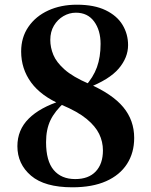

<svg xmlns="http://www.w3.org/2000/svg" viewBox="-20 -780 644 817"><path d="M288 17Q170 17 112 -32.5Q54 -82 54 -158Q54 -227 102 -275Q150 -323 242 -352V-358L256 -346Q213 -307 194.5 -268Q176 -229 176 -175Q176 -95 208.5 -56.5Q241 -18 300 -18Q357 -18 387.5 -50.5Q418 -83 418 -140Q418 -177 402 -210Q386 -243 348.5 -274Q311 -305 242 -334Q155 -371 112.5 -429Q70 -487 70 -561Q70 -621 101 -666Q132 -711 185.5 -735.5Q239 -760 307 -760Q381 -760 429.5 -736.5Q478 -713 501.5 -674Q525 -635 525 -588Q525 -535 485 -488Q445 -441 351 -405V-402L341 -411Q377 -451 392.5 -494Q408 -537 408 -593Q408 -651 380.5 -688.5Q353 -726 303 -726Q275 -726 250 -711.5Q225 -697 209.5 -671Q194 -645 194 -610Q194 -578 207 -546.5Q220 -515 255 -484Q290 -453 357 -424Q458 -380 504.5 -324Q551 -268 551 -193Q551 -130 520.5 -82.5Q490 -35 431.5 -9Q373 17 288 17Z"/></svg>

Font: Noto Serif JP ExtraBold
Style: Regular
Weight: 800
Designer: Ryoko NISHIZUKA 西塚涼子 (kana & ideographs); Frank Grießhammer (Latin, Greek & Cyrillic); Wenlong ZHANG 张文龙 (bopomofo); San
Foundry: Adobe
Version: Version 2.003-H1;hotconv 1.1.1;makeotfexe 2.6.0